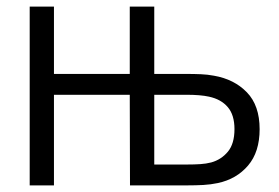

<svg xmlns="http://www.w3.org/2000/svg" viewBox="-20 -560 844 580"><path d="M69.7 0V-540H143V-336.7H372V-540H446V-336.7H539.7Q567 -336.7 586.8 -335.8Q606.7 -335 626.3 -331.3Q687.5 -320.7 725.9 -281Q764.3 -241.3 764.3 -169.7Q764.3 -101 729.4 -60Q694.5 -19 638 -7Q616.8 -2.5 594 -1.2Q571.2 0 546.3 0H372.7L372 -273.7H143V0ZM543.3 -63Q567.8 -63 585.2 -64.2Q602.5 -65.3 618 -69.3Q648.3 -77.7 668.3 -101.7Q688.3 -125.7 688.3 -170Q688.3 -212.7 668.1 -236.4Q647.8 -260.2 611.3 -268Q585.5 -273.7 543.3 -273.7H446V-63Z"/></svg>

Font: Manrope
Style: Regular
Weight: 400
Designer: Mikhail Sharanda
Foundry: Mikhail Sharanda
Version: Version 4.503